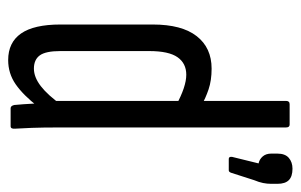

<svg xmlns="http://www.w3.org/2000/svg" viewBox="-153 -577 736 470"><g transform="rotate(90 215.0 -342.0)"><path d="M127 6Q84 6 62 -25.5Q40 -57 40 -122V-348Q40 -419 68.5 -455.5Q97 -492 148 -492Q177 -492 199 -484.5Q221 -477 238 -467V-405Q192 -430 163 -430Q135 -430 120 -408.5Q105 -387 105 -339V-122Q105 -86 115.5 -71.5Q126 -57 148 -57Q169 -57 191 -74Q213 -91 238 -126L241 -67Q213 -31 186.5 -12.5Q160 6 127 6ZM245 0Q239 0 237 -9Q235 -30 233.5 -58.5Q232 -87 232 -101L227 -107V-674Q227 -683 235 -683H285Q292 -683 292 -674V-120Q292 -78 293 -51.5Q294 -25 295 -11Q296 0 289 0ZM369 -534Q363 -534 364 -542L380 -607Q370 -609 363 -617Q356 -625 356 -638V-653Q356 -672 366.5 -681Q377 -690 393 -690Q412 -690 421 -681Q430 -672 430 -653V-638Q430 -628 428 -618Q426 -608 421 -596L403 -540Q401 -534 397 -534Z"/></g></svg>

Font: Sofia Sans Extra Condensed
Style: Regular
Weight: 400
Designer: Botio Nikoltchev, Ani Petrova
Foundry: lettersoup
Version: Version 4.101